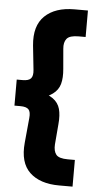

<svg xmlns="http://www.w3.org/2000/svg" viewBox="-57 -764 463 896"><g transform="rotate(5 174.5 -316.5)"><path d="M255 96Q165 96 117 50.5Q69 5 78 -89L89 -205Q92 -234 81.5 -245.5Q71 -257 43 -257H15V-379H43Q71 -379 81.5 -391Q92 -403 89 -431L77 -544Q68 -636 116.5 -682.5Q165 -729 255 -729H318V-605H285Q243 -605 229.5 -588Q216 -571 219 -541L227 -448Q231 -406 223 -377Q215 -348 189 -329Q163 -310 113 -298V-336Q163 -326 189 -307.5Q215 -289 223 -260Q231 -231 227 -189L219 -93Q217 -62 230 -45.5Q243 -29 285 -29H318V96Z"/></g></svg>

Font: Outfit Thin ExtraBold
Style: Regular
Weight: 800
Version: Version 1.100;gftools[0.9.27]